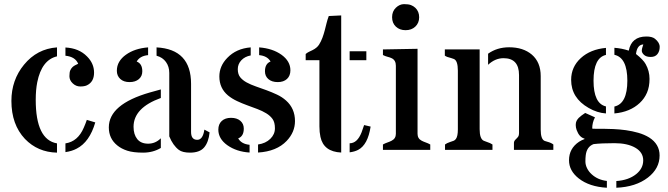

<svg xmlns="http://www.w3.org/2000/svg" viewBox="-20 -719 3205 921"><path d="M355 -413.1Q341.3 -446.8 293.9 -451.7V-491.2Q358.9 -487.8 397.5 -448.2Q431.2 -414.6 431.2 -370.6Q431.2 -325.7 396.5 -309.6Q384.8 -304.2 364.7 -304.2Q344.7 -304.2 328.9 -319.1Q313 -334 313 -353.5Q313 -373 317.4 -382.3Q321.8 -391.6 328.1 -397.5Q334.5 -403.3 341.8 -406.7Q349.1 -410.2 355 -413.1ZM293.9 -31.2Q353.5 -40 381.8 -106.4Q390.1 -125 396.5 -144L437 -131.8Q409.7 -37.6 347.7 -5.9Q324.7 6.3 293.9 10.7ZM151.4 -240.2Q151.4 -48.8 253.4 -31.2V13.2Q161.1 11.2 99.6 -52.7Q34.7 -121.6 34.7 -234.9Q34.7 -335 95.2 -408.7Q157.7 -484.9 253.4 -491.7V-448.7Q180.2 -431.6 158.7 -324.7Q151.4 -288.1 151.4 -240.2Z M751.5 -249Q620.6 -201.7 620.6 -110.8Q620.6 -74.2 638.2 -52Q655.8 -29.8 690.7 -29.8Q725.6 -29.8 751.5 -55.7V-9.3Q713.9 13.2 666.5 13.2Q619.1 13.2 590.6 3.9Q562 -5.4 542.5 -21.5Q502 -54.2 502 -107.9Q502 -218.8 698.7 -275.4Q726.6 -283.7 751.5 -290ZM635.7 -423.8Q662.6 -413.6 662.6 -377Q662.6 -353.5 646 -339.4Q629.4 -325.2 601.3 -325.2Q573.2 -325.2 556.9 -340.3Q540.5 -355.5 540.5 -379.4Q540.5 -403.3 551.8 -422.4Q563 -441.4 583.5 -456.1Q626 -486.8 690.4 -491.7V-454.6Q650.9 -450.7 635.7 -423.8ZM926.3 -48.3Q953.1 -48.3 960.4 -97.2L985.4 -84Q980.5 -36.6 959.2 -11.7Q938 13.2 891.6 13.2Q855.5 13.2 837.9 0Q809.6 -21.5 792 -64.9V-369.1Q792 -399.4 776.1 -421.6Q760.3 -443.8 731 -451.7V-491.7Q896.5 -482.9 896.5 -316.9V-85.9Q896.5 -48.3 926.3 -48.3Z M1217.8 -25.9Q1254.4 -31.2 1276.6 -53Q1298.8 -74.7 1298.8 -103.5Q1298.8 -132.3 1287.4 -148.2Q1275.9 -164.1 1257.1 -175.5Q1238.3 -187 1214.4 -196Q1190.4 -205.1 1165.5 -214.1Q1140.6 -223.1 1116.7 -234.4Q1092.8 -245.6 1073.7 -261.2Q1032.2 -295.9 1032.2 -352.1Q1032.2 -402.3 1070.3 -441.4Q1113.3 -486.3 1182.6 -491.7V-453.1Q1154.3 -447.8 1137.5 -429.7Q1120.6 -411.6 1120.6 -387.2Q1120.6 -362.8 1132.3 -348.4Q1144 -334 1163.3 -323.5Q1182.6 -313 1207.3 -304.4Q1231.9 -295.9 1257.8 -286.4Q1283.7 -276.9 1308.3 -265.4Q1333 -253.9 1352.1 -236.8Q1395 -198.7 1395 -138.2Q1395 -85 1355 -43Q1307.1 7.3 1217.8 12.7ZM1251 -377Q1251 -413.6 1277.8 -423.8Q1262.7 -450.7 1223.1 -454.6V-491.7Q1287.6 -486.8 1330.6 -456.1Q1373 -425.3 1373 -381.8Q1373 -355.5 1356.7 -340.3Q1340.3 -325.2 1312.3 -325.2Q1284.2 -325.2 1267.6 -339.4Q1251 -353.5 1251 -377ZM1149.4 -102.1Q1149.4 -65.4 1122.6 -55.2Q1137.7 -28.3 1177.2 -24.4V12.7Q1114.3 8.8 1069.8 -22.9Q1027.3 -53.7 1027.3 -97.2Q1027.3 -123.5 1043.7 -138.7Q1060.1 -153.8 1088.1 -153.8Q1116.2 -153.8 1132.8 -139.6Q1149.4 -125.5 1149.4 -102.1Z M1657.2 -473.1H1737.3V-430.2H1657.2ZM1616.7 12.7Q1532.2 8.8 1517.1 -62.5Q1512.2 -85 1512.2 -112.8V-430.2H1446.3V-460Q1453.6 -466.3 1462.2 -470.5Q1470.7 -474.6 1479 -478.5Q1500.5 -489.3 1510.3 -504.6Q1520 -520 1526.6 -537.8Q1533.2 -555.7 1537.8 -573.5Q1542.5 -591.3 1546.6 -608.4Q1550.8 -625.5 1557.1 -642.1L1616.7 -645ZM1657.2 -31.7Q1693.8 -31.7 1714.4 -84Q1720.7 -100.1 1726.6 -119.1L1757.8 -111.8Q1744.6 -24.4 1697.8 0Q1680.7 8.8 1657.2 11.7Z M1982.9 -484.9V-77.1Q1982.9 -54.2 2002.9 -43.9Q2012.2 -39.1 2022.9 -35.4Q2033.7 -31.7 2043.9 -25.9V0H1816.9V-25.9Q1827.1 -31.7 1838.1 -35.4Q1849.1 -39.1 1858.4 -43.9Q1878.9 -54.2 1878.9 -77.1V-403.8Q1878.9 -429.7 1859.4 -439.5Q1850.6 -443.8 1839.4 -446.5Q1828.1 -449.2 1816.9 -455.1V-481.9ZM1972.2 -681.6Q1990.7 -664.1 1990.7 -636.2Q1990.7 -608.9 1972.2 -591.3Q1954.1 -574.2 1925.5 -574.2Q1897 -574.2 1878.9 -591.3Q1860.8 -608.4 1860.8 -636.5Q1860.8 -664.6 1878.9 -681.9Q1897 -699.2 1918.2 -699.2Q1939.5 -699.2 1951.4 -694.6Q1963.4 -689.9 1972.2 -681.6Z M2395.5 -439.9Q2355 -439.9 2321.3 -408.2V-461.4Q2364.3 -492.2 2422.4 -492.2Q2489.7 -492.2 2531.2 -457Q2573.7 -420.4 2573.7 -354V-97.2Q2573.7 -50.8 2592.8 -43Q2598.6 -40.5 2605.5 -39.1Q2624 -34.2 2634.3 -25.9V0H2445.3V-33.2Q2445.3 -42.5 2453.6 -50.3Q2461.9 -58.1 2465.8 -63.7Q2469.7 -69.3 2469.7 -80.1V-358.9Q2469.7 -439.9 2395.5 -439.9ZM2280.8 -99.1Q2280.8 -53.2 2300.3 -43.9Q2306.2 -41.5 2313 -39.1Q2333 -32.7 2342.3 -25.9V0H2114.7V-25.9Q2123.5 -32.7 2137 -37.1Q2150.4 -41.5 2156.5 -43.9Q2162.6 -46.4 2167 -52.7Q2176.3 -65.4 2176.3 -98.1V-379.9Q2176.3 -428.2 2157.2 -436Q2151.4 -438.5 2144.5 -440.4Q2123 -445.3 2113.8 -452.1V-481.9H2280.8Z M2834 -156.2Q2820.8 -130.9 2820.8 -103Q2820.8 -101.1 2834.7 -101.3Q2848.6 -101.6 2871.3 -101.3Q2894 -101.1 2923.1 -99.9Q2952.1 -98.6 2982.4 -94.5Q3012.7 -90.3 3041.7 -82Q3070.8 -73.7 3093.8 -59.6Q3144 -27.8 3144 26.9Q3144 89.4 3087.9 132.8Q3029.8 177.7 2936.5 181.6V149.4Q2995.1 145.5 3031.7 116.2Q3065.4 88.9 3065.4 50.3Q3065.4 11.7 3027.6 -10.3Q2989.7 -32.2 2927.7 -32.2Q2865.7 -32.2 2827.6 -27.8Q2794.4 -15.6 2789.6 26.4Q2788.1 39.1 2788.1 55.4Q2788.1 71.8 2796.1 88.1Q2804.2 104.5 2818.4 117.2Q2847.7 144 2891.1 148.9V181.6Q2806.6 176.8 2755.9 136.7Q2709.5 100.1 2709.5 49.8Q2709.5 -6.8 2757.8 -39.1Q2771 -47.4 2783.7 -51.8V-54.2Q2758.8 -60.5 2746.1 -95.2Q2741.7 -107.4 2741.7 -119.4Q2741.7 -131.3 2745.6 -138.9Q2749.5 -146.5 2755.9 -153.3Q2767.6 -164.6 2787.1 -177.2ZM2827.1 -332Q2827.1 -222.2 2886.7 -208.5V-174.8Q2844.2 -177.7 2803.7 -201.2Q2719.7 -249 2719.7 -335.9Q2719.7 -397.9 2766.1 -440.4Q2812 -482.4 2886.7 -489.3V-455.6Q2827.1 -441.9 2827.1 -332ZM3065.9 -505.9Q3036.1 -504.4 3030.8 -460Q3065.9 -432.1 3077.1 -411.6Q3095.7 -378.4 3095.7 -340.6Q3095.7 -302.7 3083.5 -274.4Q3071.3 -246.1 3048.8 -225.1Q3002.4 -181.6 2927.2 -174.8V-208Q2989.3 -221.7 2989.3 -332Q2989.3 -442.4 2927.2 -456.1V-489.7Q2962.4 -487.3 2996.1 -476.1Q3009.3 -543.9 3080.6 -543.9Q3107.9 -543.9 3121.6 -533.2Q3144.5 -514.6 3144.5 -494.1Q3144.5 -473.6 3133.8 -459.7Q3123 -445.8 3101.6 -445.8Q3080.1 -445.8 3069.3 -455.8Q3058.6 -465.8 3058.6 -475.8Q3058.6 -485.8 3065.9 -505.9Z"/></svg>

Font: Stardos Stencil
Style: Regular
Weight: 400
Version: Version 1.000